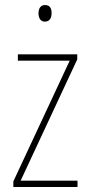

<svg xmlns="http://www.w3.org/2000/svg" viewBox="-20 -743 357 763"><path d="M159 -723C139 -723 133 -706 133 -690C133 -672 141 -657 158 -657C177 -657 185 -671 185 -691C185 -707 180 -723 159 -723ZM288 0V-25H62L287 -507V-527H51V-502H257L33 -22V0Z"/></svg>

Font: Noto Sans Ethiopic Condensed Thin
Style: Regular
Weight: 100
Width: 3
Designer: Monotype Design Team
Foundry: Monotype Imaging Inc.
Version: Version 2.102